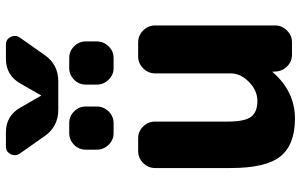

<svg xmlns="http://www.w3.org/2000/svg" viewBox="-204 -803 1017 649"><g transform="rotate(-90 304.5 -478.5)"><path d="M478 -967Q496 -967 504 -951Q512 -935 502 -920L443 -836Q411 -790 354 -790H258Q201 -790 169 -836L110 -920Q100 -935 108 -951Q116 -967 134 -967H182Q238 -967 266 -917L305 -849Q305 -848 306 -848Q307 -848 307 -849L346 -917Q374 -967 430 -967ZM399 -753H433Q456 -753 472.5 -736.5Q489 -720 489 -697V-660Q489 -637 472.5 -620Q456 -603 433 -603H399Q376 -603 359.5 -620Q343 -637 343 -660V-697Q343 -720 359.5 -736.5Q376 -753 399 -753ZM213 -753Q236 -753 252.5 -736.5Q269 -720 269 -697V-660Q269 -637 252.5 -620Q236 -603 213 -603H179Q156 -603 139.5 -620Q123 -637 123 -660V-697Q123 -720 139.5 -736.5Q156 -753 179 -753ZM228 10Q140 10 100.5 -39Q61 -88 61 -207V-463Q61 -486 78 -503Q95 -520 118 -520H162Q185 -520 201.5 -503Q218 -486 218 -463V-218Q218 -160 234 -138.5Q250 -117 288 -117Q323 -117 352 -145.5Q381 -174 381 -207V-463Q381 -486 398 -503Q415 -520 438 -520H486Q509 -520 526 -503Q543 -486 543 -463V-57Q543 -34 526 -17Q509 0 486 0H445Q421 0 404.5 -16.5Q388 -33 387 -57V-65Q387 -66 386 -66L384 -64Q319 10 228 10Z"/></g></svg>

Font: Rounded Mplus 1c ExtraBold
Style: Regular
Weight: 800
Version: Version 1.059.20150529